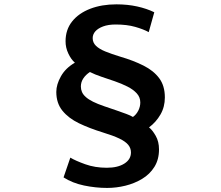

<svg xmlns="http://www.w3.org/2000/svg" viewBox="-20 -804 1040 902"><path d="M678.7 -653Q654.5 -666.5 615.3 -677.7Q576.2 -688.9 523.4 -688.9Q488.7 -688.9 464.6 -679.9Q440.5 -671 427.9 -656.8Q415.4 -642.6 415.4 -624.9Q415.4 -603.8 430.7 -588.9Q445.9 -574 474.8 -562.2Q503.7 -550.4 545.3 -537.7Q606.6 -519.8 653.9 -496Q701.2 -472.3 727.8 -436.8Q754.5 -401.3 754.5 -346.3Q754.5 -301.6 733.8 -265.9Q713.1 -230.1 680.1 -205.5Q695.9 -193.3 711.4 -166.1Q727 -139 727 -102Q727 -54.6 705.4 -20Q683.8 14.6 647.8 36.2Q611.8 57.9 569.1 68.4Q526.4 78.9 483.4 78.9Q429.4 78.9 374.8 67.5Q320.3 56.1 278.6 29.4L310.4 -63.5Q334.4 -48.9 380.4 -32.4Q426.4 -15.9 481.6 -15.9Q533.3 -15.9 564.2 -35.5Q595.2 -55.1 595.2 -87.8Q595.2 -108.1 582.3 -123.7Q569.5 -139.3 540.6 -153.2Q511.8 -167 462.5 -182Q400.3 -201.2 351.2 -224.8Q302.2 -248.4 273.3 -283.9Q244.5 -319.4 244.5 -372.2Q244.5 -406.9 266.2 -445.5Q287.8 -484.1 331.8 -509.5Q314.4 -524.3 301.1 -552.3Q287.8 -580.3 288 -610.2Q288 -664.6 318.9 -703.3Q349.7 -741.9 403.8 -762.8Q457.9 -783.6 526.9 -783.6Q579.2 -783.6 624.2 -773.7Q669.2 -763.8 704.8 -746.4ZM359.9 -397.5Q359.9 -384.1 365.1 -371.9Q370.2 -359.8 383 -348.3Q395.8 -336.8 417 -326.2Q438.1 -315.7 470.2 -304.7Q501.5 -294.2 527.7 -285.1Q554 -276.1 573.7 -268.7Q593.4 -261.3 604.5 -254.5Q620.2 -265.6 629.7 -284.3Q639.1 -303 639.1 -322.6Q639.1 -347.4 622.3 -365.6Q605.5 -383.9 578.3 -397.5Q551.1 -411.2 519.3 -422.2Q487.5 -433.2 456.9 -443.4Q426.3 -453.6 402.4 -465.7Q383.1 -453.1 371.5 -435.8Q359.9 -418.4 359.9 -397.5Z"/></svg>

Font: Noto Sans HK Thin
Style: Regular
Weight: 100
Designer: Ryoko NISHIZUKA 西塚涼子 (kana, bopomofo & ideographs); Paul D. Hunt (Latin, Greek & Cyrillic); Sandoll Communications 산돌커뮤니
Foundry: Adobe
Version: Version 2.004-H2;hotconv 1.0.118;makeotfexe 2.5.65603